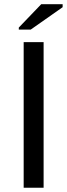

<svg xmlns="http://www.w3.org/2000/svg" viewBox="-20 -887 318 907"><path d="M186 0H91.8V-688H186ZM125 -747.1H68.8V-756.8L174.8 -867.2H275.9V-853Z"/></svg>

Font: Libra Sans Modern
Style: Regular
Weight: 400
Foundry: Stefan Peev, Context Ltd
Version: Version 1.000